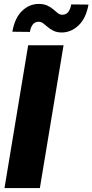

<svg xmlns="http://www.w3.org/2000/svg" viewBox="-20 -958 471 978"><path d="M303.7 -727.5 183.1 0H2.9L123.5 -727.5ZM296.4 -792.5Q270.5 -792.5 253.4 -800.8Q236.3 -809.1 223.9 -819.8Q211.4 -830.6 200.4 -838.9Q189.5 -847.2 176.3 -847.2Q141.1 -846.7 132.3 -795.4L43 -796.4Q55.2 -866.7 92.3 -902.3Q129.4 -938 177.2 -938Q203.1 -938 220.9 -929.7Q238.8 -921.4 251.2 -910.4Q263.7 -899.4 274.4 -891.1Q285.2 -882.8 297.4 -882.8Q316.4 -882.8 327.4 -896.7Q338.4 -910.6 342.8 -935.5L430.7 -934.6Q418 -864.7 380.6 -829.1Q343.3 -793.5 296.4 -792.5Z"/></svg>

Font: Inter Display Extra Bold
Style: Italic
Weight: 800
Italic angle: -9.39999°
Designer: Rasmus Andersson
Foundry: rsms
Version: Version 4.000;git-4fc901f